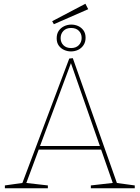

<svg xmlns="http://www.w3.org/2000/svg" viewBox="-20 -1003 744 1023"><path d="M605 -22 596 -29 698 -15V0H464V-15L587 -29L583 -22L517 -211L525 -206H179L189 -213L118 -22L113 -29L235 -15V0H6V-15L105 -29L97 -22L349 -691L368 -693ZM191 -219 185 -225H518L514 -220L356 -672H360ZM267 -874 258 -890 435 -983 450 -954ZM358 -729Q340 -729 322.5 -736.5Q305 -744 293.5 -759.5Q282 -775 282 -799Q282 -823 293 -839Q304 -855 322 -863.5Q340 -872 360 -872Q379 -872 396 -864.5Q413 -857 424.5 -841.5Q436 -826 436 -802Q436 -779 425 -762.5Q414 -746 396.5 -737.5Q379 -729 358 -729ZM359 -747Q385 -747 400 -762.5Q415 -778 415 -801Q415 -824 400 -839Q385 -854 359 -854Q333 -854 318 -838.5Q303 -823 303 -800Q303 -777 318 -762Q333 -747 359 -747Z"/></svg>

Font: Bitter Thin
Style: Regular
Weight: 100
Designer: Sol Matas, and Bitter project Authors
Foundry: Sol Matas
Version: Version 2.002